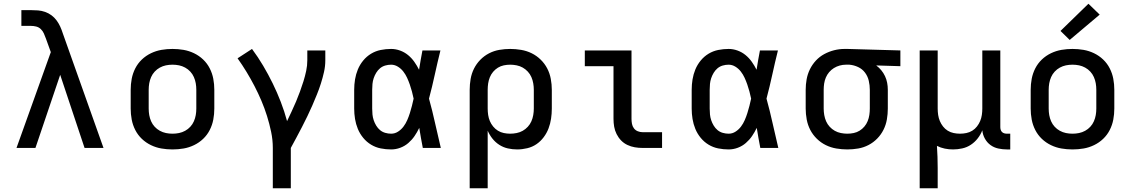

<svg xmlns="http://www.w3.org/2000/svg" viewBox="-20 -789 6040 1024"><path d="M68 0 251 -511 225 -583Q220 -597 214 -610.5Q208 -624 197.5 -634Q187 -644 173 -647.5Q159 -651 144 -651H94V-735H144Q164 -735 183 -733.5Q202 -732 220.5 -725.5Q239 -719 254.5 -707.5Q270 -696 281.5 -680.5Q293 -665 301 -647.5Q309 -630 315 -611L532 0H431L301 -390L169 0Z M900 8Q870 8 841 3Q812 -2 785 -15Q758 -28 736.5 -48.5Q715 -69 701.5 -95.5Q688 -122 682.5 -151Q677 -180 677 -210V-310Q677 -340 682.5 -369Q688 -398 701.5 -424.5Q715 -451 736.5 -471.5Q758 -492 785 -505Q812 -518 841 -523Q870 -528 900 -528Q930 -528 959 -523Q988 -518 1015 -505Q1042 -492 1063.5 -471.5Q1085 -451 1098.5 -424.5Q1112 -398 1117.5 -369Q1123 -340 1123 -310V-210Q1123 -180 1117.5 -151Q1112 -122 1098.5 -95.5Q1085 -69 1063.5 -48.5Q1042 -28 1015 -15Q988 -2 959 3Q930 8 900 8ZM900 -76Q918 -76 935 -79.5Q952 -83 967.5 -91.5Q983 -100 995 -113Q1007 -126 1014 -142Q1021 -158 1024 -175Q1027 -192 1027 -210V-310Q1027 -328 1024 -345Q1021 -362 1014 -378Q1007 -394 995 -407Q983 -420 967.5 -428.5Q952 -437 935 -440.5Q918 -444 900 -444Q882 -444 865 -440.5Q848 -437 832.5 -428.5Q817 -420 805 -407Q793 -394 786 -378Q779 -362 776 -345Q773 -328 773 -310V-210Q773 -192 776 -175Q779 -158 786 -142Q793 -126 805 -113Q817 -100 832.5 -91.5Q848 -83 865 -79.5Q882 -76 900 -76Z M1435 215V0Q1435 -43 1426 -86Q1417 -129 1404 -170.5Q1391 -212 1374 -252Q1357 -292 1337 -330.5Q1317 -369 1294.5 -406Q1272 -443 1247 -478L1324 -528Q1356 -485 1383.5 -438.5Q1411 -392 1434.5 -344Q1458 -296 1477.5 -245.5Q1497 -195 1511 -143Q1523 -169 1535.5 -195Q1548 -221 1559 -247.5Q1570 -274 1580 -301Q1590 -328 1598.5 -355.5Q1607 -383 1613 -411Q1619 -439 1619 -468V-520H1715V-468Q1715 -436 1708 -405Q1701 -374 1691.5 -344Q1682 -314 1670 -284.5Q1658 -255 1645.5 -226Q1633 -197 1619 -168.5Q1605 -140 1590.5 -111.5Q1576 -83 1561 -55.5Q1546 -28 1531 0V215Z M2066 8Q2038 8 2010.5 2.5Q1983 -3 1959 -17.5Q1935 -32 1917 -54Q1899 -76 1888.5 -101.5Q1878 -127 1873.5 -154.5Q1869 -182 1869 -210V-310Q1869 -338 1873.5 -365.5Q1878 -393 1888.5 -418.5Q1899 -444 1917 -466Q1935 -488 1959 -502.5Q1983 -517 2010.5 -522.5Q2038 -528 2066 -528Q2090 -528 2113.5 -519.5Q2137 -511 2156 -495.5Q2175 -480 2189.5 -459.5Q2204 -439 2215 -417Q2219 -443 2223.5 -468.5Q2228 -494 2233 -520H2329Q2313 -456 2299 -391.5Q2285 -327 2268 -263Q2286 -198 2300.5 -132Q2315 -66 2331 0H2235Q2230 -27 2225 -53.5Q2220 -80 2216 -107Q2205 -84 2191 -63.5Q2177 -43 2158 -26.5Q2139 -10 2115 -1Q2091 8 2066 8ZM2066 -76Q2086 -76 2103 -87Q2120 -98 2132 -114Q2144 -130 2152 -148.5Q2160 -167 2166 -186Q2172 -205 2177 -224.5Q2182 -244 2186 -263Q2182 -282 2177 -301Q2172 -320 2165.5 -338.5Q2159 -357 2151 -374.5Q2143 -392 2131 -407.5Q2119 -423 2102 -433.5Q2085 -444 2066 -444Q2050 -444 2034.5 -439.5Q2019 -435 2007 -425Q1995 -415 1986.5 -401Q1978 -387 1973 -372Q1968 -357 1966.5 -341.5Q1965 -326 1965 -310V-210Q1965 -194 1966.5 -178.5Q1968 -163 1973 -148Q1978 -133 1986.5 -119Q1995 -105 2007 -95Q2019 -85 2034.5 -80.5Q2050 -76 2066 -76Z M2485 215V-310Q2485 -339 2490 -368Q2495 -397 2508 -423Q2521 -449 2541.5 -470Q2562 -491 2588 -504.5Q2614 -518 2643 -523Q2672 -528 2701 -528Q2730 -528 2759.5 -523Q2789 -518 2815.5 -505Q2842 -492 2863.5 -471Q2885 -450 2898.5 -424Q2912 -398 2917.5 -368.5Q2923 -339 2923 -310V-210Q2923 -183 2919 -156Q2915 -129 2905.5 -104Q2896 -79 2879.5 -57Q2863 -35 2841 -20Q2819 -5 2792 1.5Q2765 8 2738 8Q2713 8 2688.5 2.5Q2664 -3 2643 -16.5Q2622 -30 2606.5 -49.5Q2591 -69 2581 -92V215ZM2701 -76Q2718 -76 2735.5 -79.5Q2753 -83 2768 -91.5Q2783 -100 2795 -113Q2807 -126 2814 -142Q2821 -158 2824 -175.5Q2827 -193 2827 -210V-310Q2827 -327 2824 -344.5Q2821 -362 2814 -378Q2807 -394 2795 -407Q2783 -420 2768 -428.5Q2753 -437 2735.5 -440.5Q2718 -444 2701 -444Q2684 -444 2667 -440.5Q2650 -437 2635.5 -428Q2621 -419 2610 -406Q2599 -393 2592.5 -377Q2586 -361 2583.5 -344Q2581 -327 2581 -310V-210Q2581 -193 2583.5 -176Q2586 -159 2592.5 -143.5Q2599 -128 2610 -114.5Q2621 -101 2635.5 -92Q2650 -83 2667 -79.5Q2684 -76 2701 -76Z M3407 0Q3386 0 3365.5 -3.5Q3345 -7 3326 -16Q3307 -25 3292.5 -40Q3278 -55 3268.5 -74Q3259 -93 3255.5 -113.5Q3252 -134 3252 -155V-436H3099V-520H3348V-155Q3348 -142 3350.5 -128.5Q3353 -115 3361 -104.5Q3369 -94 3381.5 -89Q3394 -84 3407 -84H3511V0Z M3866 8Q3838 8 3810.5 2.5Q3783 -3 3759 -17.5Q3735 -32 3717 -54Q3699 -76 3688.5 -101.5Q3678 -127 3673.5 -154.5Q3669 -182 3669 -210V-310Q3669 -338 3673.5 -365.5Q3678 -393 3688.5 -418.5Q3699 -444 3717 -466Q3735 -488 3759 -502.5Q3783 -517 3810.5 -522.5Q3838 -528 3866 -528Q3890 -528 3913.5 -519.5Q3937 -511 3956 -495.5Q3975 -480 3989.5 -459.5Q4004 -439 4015 -417Q4019 -443 4023.5 -468.5Q4028 -494 4033 -520H4129Q4113 -456 4099 -391.5Q4085 -327 4068 -263Q4086 -198 4100.5 -132Q4115 -66 4131 0H4035Q4030 -27 4025 -53.5Q4020 -80 4016 -107Q4005 -84 3991 -63.5Q3977 -43 3958 -26.5Q3939 -10 3915 -1Q3891 8 3866 8ZM3866 -76Q3886 -76 3903 -87Q3920 -98 3932 -114Q3944 -130 3952 -148.5Q3960 -167 3966 -186Q3972 -205 3977 -224.5Q3982 -244 3986 -263Q3982 -282 3977 -301Q3972 -320 3965.5 -338.5Q3959 -357 3951 -374.5Q3943 -392 3931 -407.5Q3919 -423 3902 -433.5Q3885 -444 3866 -444Q3850 -444 3834.5 -439.5Q3819 -435 3807 -425Q3795 -415 3786.5 -401Q3778 -387 3773 -372Q3768 -357 3766.5 -341.5Q3765 -326 3765 -310V-210Q3765 -194 3766.5 -178.5Q3768 -163 3773 -148Q3778 -133 3786.5 -119Q3795 -105 3807 -95Q3819 -85 3834.5 -80.5Q3850 -76 3866 -76Z M4499 8Q4470 8 4440.5 3Q4411 -2 4384.5 -15Q4358 -28 4336.5 -49Q4315 -70 4301.5 -96Q4288 -122 4282.5 -151.5Q4277 -181 4277 -210V-310Q4277 -338 4282 -366Q4287 -394 4299.5 -419.5Q4312 -445 4331.5 -466Q4351 -487 4376 -500.5Q4401 -514 4428.5 -521Q4456 -528 4484 -528Q4488 -528 4492 -528Q4496 -528 4500 -528L4782 -520V-436L4653 -440Q4668 -429 4680 -414.5Q4692 -400 4700 -383Q4708 -366 4711.5 -347.5Q4715 -329 4715 -310V-210Q4715 -181 4710 -152Q4705 -123 4692 -97Q4679 -71 4658.5 -50Q4638 -29 4612 -15.5Q4586 -2 4557 3Q4528 8 4499 8ZM4499 -76Q4516 -76 4533 -79.5Q4550 -83 4564.5 -92Q4579 -101 4590 -114Q4601 -127 4607.5 -143Q4614 -159 4616.5 -176Q4619 -193 4619 -210V-310Q4619 -334 4613.5 -358Q4608 -382 4593.5 -401.5Q4579 -421 4556.5 -431.5Q4534 -442 4510 -444H4500Q4498 -444 4496 -444Q4494 -444 4491 -444Q4475 -444 4458.5 -439.5Q4442 -435 4427.5 -426Q4413 -417 4402 -404Q4391 -391 4384.5 -375.5Q4378 -360 4375.5 -343.5Q4373 -327 4373 -310V-210Q4373 -193 4376 -175.5Q4379 -158 4386 -142Q4393 -126 4405 -113Q4417 -100 4432 -91.5Q4447 -83 4464.5 -79.5Q4482 -76 4499 -76Z M4885 215V-520H4981V-210Q4981 -193 4983.5 -176Q4986 -159 4992.5 -143.5Q4999 -128 5009.5 -114.5Q5020 -101 5034.5 -92Q5049 -83 5066 -79.5Q5083 -76 5100 -76Q5117 -76 5134 -79.5Q5151 -83 5165.5 -92Q5180 -101 5190.5 -114.5Q5201 -128 5207.5 -143.5Q5214 -159 5216.5 -176Q5219 -193 5219 -210V-520H5315V-111Q5315 -104 5317 -97Q5319 -90 5324 -85Q5329 -80 5336 -78Q5343 -76 5350 -76H5368V8H5350Q5327 8 5304 3Q5281 -2 5262.5 -15.5Q5244 -29 5232.5 -50Q5221 -71 5219 -94Q5210 -71 5194.5 -51Q5179 -31 5158 -17Q5137 -3 5112 2.5Q5087 8 5063 8Q5040 8 5018.5 3.5Q4997 -1 4977 -11Q4979 18 4980 48Q4981 78 4981 107V215Z M5700 8Q5670 8 5641 3Q5612 -2 5585 -15Q5558 -28 5536.5 -48.5Q5515 -69 5501.5 -95.5Q5488 -122 5482.5 -151Q5477 -180 5477 -210V-310Q5477 -340 5482.5 -369Q5488 -398 5501.5 -424.5Q5515 -451 5536.5 -471.5Q5558 -492 5585 -505Q5612 -518 5641 -523Q5670 -528 5700 -528Q5730 -528 5759 -523Q5788 -518 5815 -505Q5842 -492 5863.5 -471.5Q5885 -451 5898.5 -424.5Q5912 -398 5917.5 -369Q5923 -340 5923 -310V-210Q5923 -180 5917.5 -151Q5912 -122 5898.5 -95.5Q5885 -69 5863.5 -48.5Q5842 -28 5815 -15Q5788 -2 5759 3Q5730 8 5700 8ZM5700 -76Q5718 -76 5735 -79.5Q5752 -83 5767.5 -91.5Q5783 -100 5795 -113Q5807 -126 5814 -142Q5821 -158 5824 -175Q5827 -192 5827 -210V-310Q5827 -328 5824 -345Q5821 -362 5814 -378Q5807 -394 5795 -407Q5783 -420 5767.5 -428.5Q5752 -437 5735 -440.5Q5718 -444 5700 -444Q5682 -444 5665 -440.5Q5648 -437 5632.5 -428.5Q5617 -420 5605 -407Q5593 -394 5586 -378Q5579 -362 5576 -345Q5573 -328 5573 -310V-210Q5573 -192 5576 -175Q5579 -158 5586 -142Q5593 -126 5605 -113Q5617 -100 5632.5 -91.5Q5648 -83 5665 -79.5Q5682 -76 5700 -76ZM5685 -576 5636 -624 5785 -769 5845 -711Z"/></svg>

Font: Iosevka SS04 Medium Extended
Style: Regular
Weight: 500
Width: 7
Monospace: yes
Designer: Belleve Invis
Foundry: Belleve Invis
Version: Version 19.0.0; ttfautohint (v1.8.4)